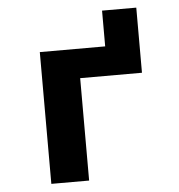

<svg xmlns="http://www.w3.org/2000/svg" viewBox="-49 -703 698 749"><g transform="rotate(-5 300.0 -328.0)"><path d="M122 -516H378V-656H512V-401H270V0H122Z"/></g></svg>

Font: iA Writer Mono V
Style: Regular
Weight: 400
Designer: Mike Abbink, Paul van der Laan, Pieter van Rosmalen
Foundry: Bold Monday
Version: Version 2.000